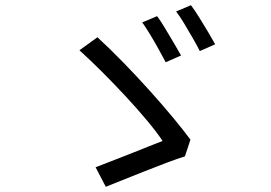

<svg xmlns="http://www.w3.org/2000/svg" viewBox="-20 -763 1040 737"><path d="M386 -46 347 -121Q370 -130 405 -143.5Q440 -157 478 -172Q516 -187 549.5 -200.5Q583 -214 604 -222Q583 -254 546 -298.5Q509 -343 463.5 -392Q418 -441 371.5 -487.5Q325 -534 285 -570L354 -620Q402 -576 454 -522.5Q506 -469 555.5 -414Q605 -359 645.5 -310Q686 -261 711 -227L690 -163Q659 -153 617.5 -137.5Q576 -122 532.5 -104.5Q489 -87 450 -71.5Q411 -56 386 -46ZM616 -524Q605 -545 589 -574Q573 -603 556 -631Q539 -659 526 -677L583 -701Q596 -684 613 -655.5Q630 -627 647 -598.5Q664 -570 675 -550ZM747 -567Q736 -589 719.5 -617.5Q703 -646 686.5 -673.5Q670 -701 656 -719L713 -743Q726 -726 743.5 -698Q761 -670 778 -641.5Q795 -613 806 -593Z"/></svg>

Font: Chocolate Classical Sans
Style: Regular
Weight: 400
Designer: 田海東、宇文滿月
Foundry: Moonlit Owen
Version: Version 1.001